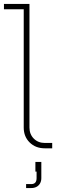

<svg xmlns="http://www.w3.org/2000/svg" viewBox="-34 -750 302 971"><path d="M192 0Q146 0 116 -29.5Q86 -59 86 -105V-716L99 -703H-14V-730H115V-105Q115 -71 137 -49Q159 -27 193 -27H230V0ZM98 201V181H124Q151 181 151 151V118H145V69H175V151Q175 166 168.5 177.5Q162 189 150.5 195Q139 201 124 201Z"/></svg>

Font: SUSE Thin
Style: Regular
Weight: 250
Designer: Rene Bieder
Foundry: SUSE
Version: Version 1.000